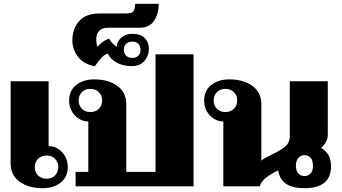

<svg xmlns="http://www.w3.org/2000/svg" viewBox="-20 -981 1800 1011"><path d="M36 -120V-553H236V-212Q280 -210 308.5 -178Q337 -146 337 -101Q337 -49 299.5 -19.5Q262 10 205 10Q131 10 83.5 -24Q36 -58 36 -120ZM287 -101Q287 -127 270 -144.5Q253 -162 226 -162Q197 -162 180 -144.5Q163 -127 163 -101Q163 -75 180 -57.5Q197 -40 226 -40Q253 -40 270 -57.5Q287 -75 287 -101Z M378 -76H445V-341Q401 -343 372.5 -375Q344 -407 344 -452Q344 -504 381.5 -533.5Q419 -563 476 -563Q550 -563 597.5 -529Q645 -495 645 -433V-76H799V-695H999V0H378ZM518 -452Q518 -478 501 -495.5Q484 -513 455 -513Q428 -513 411 -495.5Q394 -478 394 -452Q394 -426 411 -408.5Q428 -391 455 -391Q484 -391 501 -408.5Q518 -426 518 -452Z M361 -769Q361 -829 396.5 -869.5Q432 -910 503 -910H640Q672 -910 681 -919.5Q690 -929 692 -961H816Q816 -911 792 -873Q768 -835 716 -835H550Q518 -835 502.5 -819Q487 -803 487 -775Q487 -750 493 -734Q513 -761 554 -778Q569 -752 594 -735Q597 -764 619.5 -783.5Q642 -803 676 -803Q721 -803 742.5 -780.5Q764 -758 764 -724Q764 -689 741.5 -661Q719 -633 673 -633Q586 -633 546 -699Q528 -692 514 -676.5Q500 -661 479 -632Q421 -643 391 -681.5Q361 -720 361 -769ZM720 -719Q720 -738 708.5 -750Q697 -762 677 -762Q656 -762 644 -750Q632 -738 632 -719Q632 -700 644 -688Q656 -676 677 -676Q697 -676 708.5 -688Q720 -700 720 -719Z M1723 -106Q1723 10 1583 10Q1458 10 1445 -84Q1404 -64 1379 -44Q1354 -24 1348 0H1156V-341Q1112 -343 1083.5 -375Q1055 -407 1055 -452Q1055 -504 1092.5 -533.5Q1130 -563 1187 -563Q1261 -563 1308.5 -529Q1356 -495 1356 -433V-135Q1365 -143 1381 -151.5Q1397 -160 1413 -168Q1458 -189 1482 -209.5Q1506 -230 1506 -263V-553H1706V-270Q1706 -234 1671 -202Q1723 -173 1723 -106ZM1229 -452Q1229 -478 1212 -495.5Q1195 -513 1166 -513Q1139 -513 1122 -495.5Q1105 -478 1105 -452Q1105 -426 1122 -408.5Q1139 -391 1166 -391Q1195 -391 1212 -408.5Q1229 -426 1229 -452ZM1628 -108Q1628 -136 1615.5 -150Q1603 -164 1583 -164Q1564 -164 1551 -149.5Q1538 -135 1538 -108Q1538 -82 1551 -68Q1564 -54 1583 -54Q1603 -54 1615.5 -67.5Q1628 -81 1628 -108Z"/></svg>

Font: Taviraj Black
Style: Regular
Weight: 900
Designer: Katatrad Team
Foundry: CadsonDemak
Version: Version 1.001